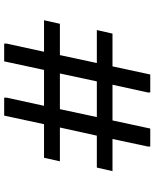

<svg xmlns="http://www.w3.org/2000/svg" viewBox="70 -810 740 920"><g transform="rotate(-90 440.0 -350.0)"><path d="M636 -433 598 -256H756L739 -181H582L543 0H457V-12L494 -181H323L284 0H198V-12L234 -181H80L97 -256H250L289 -433H127L144 -509H305L346 -700H432V-688L393 -509H565L606 -700H691V-688L652 -509H803L786 -433ZM548 -433H377L339 -256H510Z"/></g></svg>

Font: Be Vietnam Medium
Style: Regular
Weight: 500
Designer: Gabriel Lam
Foundry: TypeRant
Version: Version 4.000